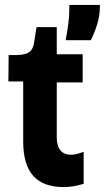

<svg xmlns="http://www.w3.org/2000/svg" viewBox="-20 -747 425 778"><path d="M237 11Q156 11 115 -34Q74 -79 74 -174V-417H14L15 -524H50Q84 -525 99 -536Q114 -547 118 -574L128 -637H210V-527H315V-413H210V-191Q210 -155 225 -137.5Q240 -120 267 -120Q280 -120 293 -123.5Q306 -127 319 -132V-2Q295 5 275.5 8Q256 11 237 11ZM246 -584Q253 -621 256.5 -648.5Q260 -676 260.5 -695Q261 -714 261 -727H385Q385 -683 373.5 -647.5Q362 -612 348 -584Z"/></svg>

Font: Bricolage Grotesque 24pt SemiCondensed
Style: Bold
Weight: 700
Width: 4
Designer: Mathieu Triay
Foundry: Atelier Triay
Version: Version 1.001;gftools[0.9.33.dev8+g029e19f]